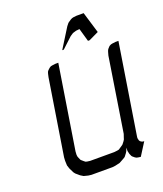

<svg xmlns="http://www.w3.org/2000/svg" viewBox="-142 -868 818 961"><g transform="rotate(-20 267.0 -387.0)"><path d="M78.1 -110.8 79.1 -128.9 143.1 -532.2 147 -549.8 149.9 -559.1 154.8 -565.9 165 -575.2 172.9 -580.1 182.1 -582 198.2 -584H213.9L143.1 -137.2L142.1 -120.1L143.1 -110.8L146 -103L151.9 -89.8L155.8 -85.9L166 -77.1L172.9 -71.8L181.2 -69.8L195.8 -67.9H324.2L340.8 -69.8L350.1 -71.8L357.9 -77.1L371.1 -85.9L376 -89.8L386.2 -103L391.1 -110.8L394 -120.1L399.9 -137.2L461.9 -532.2L466.8 -549.8L470.2 -559.1L475.1 -565.9L483.9 -575.2L493.2 -580.1L502 -582L518.1 -584H534.2L458 -103L457 -94.2L458 -89.8L460 -81.1L463.9 -75.2L472.2 -69.8L476.1 -68.8L483.9 -67.9L440.9 0L426.8 -2L418.9 -3.9L412.1 -7.8L400.9 -17.1L397.9 -21L392.1 -34.2L390.1 -43L388.2 -50.8L389.2 -67.9L381.8 -50.8L377 -43L366.2 -28.8L361.8 -24.9L348.1 -17.1L331.1 -7.8L306.2 -2L290 0H178.2L162.1 -2L139.2 -7.8L124 -17.1L104 -34.2L97.2 -43L85 -67.9L79.1 -85.9ZM253.9 -636.2 318.8 -740.2 328.1 -752 332 -755.9 347.2 -766.1 355 -770 362.8 -772 379.9 -773.9H418L452.1 -661.1L399.9 -636.2H391.1L371.1 -706.1L352.1 -704.1L335.9 -699.2L331.1 -696.8L317.9 -688L262.2 -636.2Z"/></g></svg>

Font: Petahja
Style: Italic
Weight: 400
Designer: T. Christopher White
Version: Version 1.1